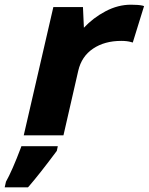

<svg xmlns="http://www.w3.org/2000/svg" viewBox="-23 -576 633 817"><path d="M330 -546 334 -458Q373 -500 426 -528Q479 -556 534 -556Q567 -556 584 -552L590 -550L542 -395L535 -397Q518 -402 493 -402Q422 -402 373 -369Q324 -336 310 -275L247 0H78L204 -546ZM2 199V198Q29 150 66 52L68 46H223L219 65L218 67Q145 165 99 218L96 221H-3Z"/></svg>

Font: Passageway
Style: BdIt
Weight: 700
Foundry: Ascender Corporation
Version: Version 1.11